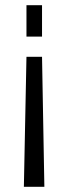

<svg xmlns="http://www.w3.org/2000/svg" viewBox="-20 -560 263 740"><path d="M72 160 82 -341H142L151 160ZM82 -419V-540H142V-419Z"/></svg>

Font: Pathway Extreme Condensed Light
Style: Regular
Weight: 300
Width: 3
Version: Version 1.001;gftools[0.9.26]